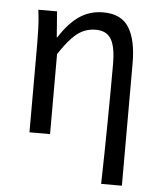

<svg xmlns="http://www.w3.org/2000/svg" viewBox="-53 -604 711 849"><g transform="rotate(5 302.0 -179.0)"><path d="M427.7 199.6Q429.4 133.6 430.5 64Q431.6 -5.5 432.4 -74.2Q433.2 -142.8 433.6 -208.1Q434 -273.5 434 -332.4Q434 -408.5 413.6 -442.9Q393.1 -477.4 345.3 -477.4Q315.4 -477.4 290 -466.1Q264.7 -454.9 239.3 -428.1Q213.9 -401.3 183.5 -355.2V0H92.1V-394.4Q92.1 -427.2 90.8 -463.9Q89.6 -500.7 84 -543.4H167L175.7 -429.1H178.1Q219.6 -494 265.8 -525.4Q311.9 -556.8 371.7 -556.8Q450.9 -556.8 485.4 -502.4Q519.8 -448 519.8 -344.1V199.6Z"/></g></svg>

Font: Noto Sans TC Thin
Style: Regular
Weight: 100
Designer: Ryoko NISHIZUKA 西塚涼子 (kana, bopomofo & ideographs); Paul D. Hunt (Latin, Greek & Cyrillic); Sandoll Communications 산돌커뮤니
Foundry: Adobe
Version: Version 2.004-H2;hotconv 1.0.118;makeotfexe 2.5.65603